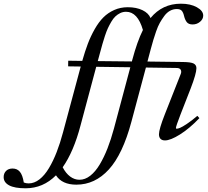

<svg xmlns="http://www.w3.org/2000/svg" viewBox="-299 -745 1122 1034"><path d="M112.3 249.5Q35.2 249.5 2.4 199.2Q-66.9 269 -161.1 269Q-220.2 269 -249.8 253.2Q-279.3 237.3 -279.3 209Q-279.3 188.5 -266.4 175.5Q-253.4 162.6 -231.4 162.6Q-206.5 162.6 -191.9 180.2Q-177.2 197.8 -170.9 237.8Q-159.2 242.7 -144.5 242.7Q-114.3 242.7 -86.4 220.9Q-58.6 199.2 -35.4 160.4Q-12.2 121.6 6.3 73.7Q24.9 25.9 40.5 -32.7L135.7 -386.7L67.9 -387.7L68.4 -418L144 -417Q158.7 -468.8 174.1 -509.5Q189.5 -550.3 211.2 -588.4Q232.9 -626.5 257.8 -651.4Q282.7 -676.3 316.2 -691.2Q349.6 -706.1 389.2 -706.1Q435.5 -706.1 468.3 -690.2Q501 -674.3 511.7 -647.9Q575.2 -725.1 675.3 -725.1Q726.6 -725.1 761 -706.1Q795.4 -687 795.4 -661.1Q795.4 -642.1 778.3 -627.7Q761.2 -613.3 738.3 -613.3Q716.8 -613.3 707 -625.7Q697.3 -638.2 692.4 -658.2Q688 -677.7 679.9 -687Q671.9 -696.3 652.8 -696.3Q633.8 -696.3 616.7 -687Q599.6 -677.7 585.9 -659.2Q572.3 -640.6 561.8 -622.1Q551.3 -603.5 541.7 -575.7Q532.2 -547.9 526.6 -529.3Q521 -510.7 513.7 -483.4L495.1 -413.6L687 -411.1Q729.5 -410.6 744.1 -402.8Q758.8 -395 758.8 -377.9Q758.8 -349.1 728 -269L672.9 -127.9Q648.4 -64.5 648.4 -55.7Q648.4 -51.8 652.3 -51.8Q658.7 -51.8 670.4 -56.4Q682.1 -61 707.5 -77.9Q732.9 -94.7 763.7 -121.1L774.9 -108.9Q721.2 -52.7 670.2 -20.8Q619.1 11.2 589.4 11.2Q573.7 11.2 565.4 2.7Q557.1 -5.9 557.1 -21.5Q557.1 -49.3 588.9 -129.9L673.3 -343.8Q679.7 -357.9 674.8 -368.2Q669.9 -378.4 653.8 -378.9L486.8 -381.3L408.7 -89.4Q361.8 85.9 287.1 167.7Q212.4 249.5 112.3 249.5ZM240.7 -464.4 227.5 -416 411.1 -414.1 413.1 -421.4Q439.9 -522 470.7 -583.5Q442.4 -681.6 379.9 -681.6Q363.3 -681.6 348.6 -674.6Q334 -667.5 322.5 -656.7Q311 -646 300.3 -627.7Q289.6 -609.4 282 -593Q274.4 -576.7 266.1 -551.5Q257.8 -526.4 252.9 -508.8Q248 -491.2 240.7 -464.4ZM134.8 -69.8Q97.7 71.8 38.6 155.8Q55.2 188 78.6 205.6Q102.1 223.1 128.9 223.1Q159.2 223.1 187 201.4Q214.8 179.7 238 140.9Q261.2 102.1 280 54Q298.8 5.9 314.5 -52.2L402.8 -382.8L219.2 -385.3Z"/></svg>

Font: Elstob 18pt Medium
Style: Italic
Weight: 500
Italic angle: -20°
Designer: Peter S. Baker
Version: Version 1.015